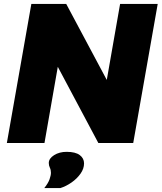

<svg xmlns="http://www.w3.org/2000/svg" viewBox="-20 -730 825 980"><path d="M593 -710H785L660 0H482L275 -389L207 0H15L140 -710H318L525 -322ZM206 230Q226 205 233 185Q240 165 240 152Q240 137 234.5 126Q229 115 229 102Q229 79 256 62Q283 45 320 45Q365 45 387 61.5Q409 78 409 104Q409 131 391 156.5Q373 182 345 201.5Q317 221 288 230Z"/></svg>

Font: Livvic Black
Style: Italic
Weight: 900
Italic angle: -10°
Designer: Jacques Le Bailly, Baron von Fonthausen
Version: Version 1.001; ttfautohint (v1.8.2)